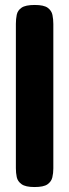

<svg xmlns="http://www.w3.org/2000/svg" viewBox="-20 -605 278 774"><path d="M119 149Q83 149 67 137.5Q51 126 47.5 109Q44 92 44 73V-509Q44 -528 47.5 -545.5Q51 -563 67 -574Q83 -585 120 -585Q157 -585 172.5 -573.5Q188 -562 191.5 -544.5Q195 -527 195 -508V74Q195 93 191 110Q187 127 171.5 138Q156 149 119 149Z"/></svg>

Font: Fredoka SemiExpanded SemiBold
Style: Regular
Weight: 600
Width: 6
Designer: Ben Nathan
Foundry: Milena B. Brandão, Ben Nathan
Version: Version 2.001